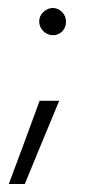

<svg xmlns="http://www.w3.org/2000/svg" viewBox="-20 -339 242 480"><path d="M78 -286Q78 -299 88.5 -309Q99 -319 112 -319Q125 -319 135 -309Q145 -299 145 -285Q145 -270 135.5 -260.5Q126 -251 112 -251Q99 -251 88.5 -261Q78 -271 78 -286ZM128 -87Q106 -35 85 16.5Q64 68 42 121H2Q22 68 41 16.5Q60 -35 79 -87Z"/></svg>

Font: Josefin Sans Thin Light
Style: Regular
Weight: 300
Version: Version 2.000